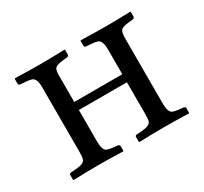

<svg xmlns="http://www.w3.org/2000/svg" viewBox="-98 -568 753 708"><g transform="rotate(-30 278.0 -214.5)"><path d="M382.8 -77.1V-211.9H178.2V-77.1Q178.2 -41 193.4 -34.2Q201.7 -30.8 219.2 -28.8L238.8 -26.9Q244.1 -24.4 245.1 -21V0L243.2 2Q182.6 0 139.2 0Q91.8 0 32.2 2L30.8 0V-22Q32.2 -25.9 36.1 -26.9L62 -28.8Q94.2 -31.2 99.6 -45.9Q103 -55.7 103 -77.1V-353Q103 -388.7 86.4 -395.5Q77.6 -398.9 62 -399.9L36.1 -401.9Q31.7 -404.3 30.8 -407.2V-429.2L33.2 -431.2Q93.3 -429.2 138.9 -429.2Q184.6 -429.2 244.1 -431.2L245.1 -429.2V-408.2Q243.2 -403.3 238.8 -401.9L219.2 -399.9Q188 -397 182.1 -385.3Q177.7 -375 178.2 -353V-246.1H382.8V-353Q382.8 -388.7 366.2 -395.5Q357.4 -398.9 341.8 -399.9L315.9 -401.9Q311.5 -404.3 311 -407.2V-429.2L313 -431.2Q373 -429.2 419.9 -429.2Q464.4 -429.2 523.9 -431.2L524.9 -429.2V-408.2Q522.9 -403.3 519 -401.9L499 -399.9Q467.8 -397 462.4 -385.3Q458 -375 458 -353V-77.1Q458 -41 473.6 -34.2Q481.9 -30.8 499 -28.8L519 -26.9Q524.4 -24.4 524.9 -21V0L522.9 2Q462.4 0 419.9 0Q371.6 0 312 2L311 0V-22Q312.5 -25.9 315.9 -26.9L341.8 -28.8Q374 -31.2 379.9 -45.9Q382.8 -55.7 382.8 -77.1Z"/></g></svg>

Font: Linux Libertine Display O
Style: Regular
Weight: 400
Designer: Philipp H. Poll
Foundry: Philipp H. Poll
Version: Version 5.0.9